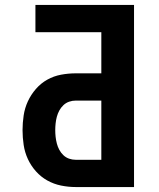

<svg xmlns="http://www.w3.org/2000/svg" viewBox="-20 -755 640 775"><path d="M286 0Q256 0 226.5 -6Q197 -12 171 -26.5Q145 -41 125 -63.5Q105 -86 92.5 -113Q80 -140 75.5 -170Q71 -200 71 -230Q71 -259 75.5 -289Q80 -319 92.5 -346Q105 -373 125 -396Q145 -419 171 -433.5Q197 -448 226.5 -453.5Q256 -459 286 -459H389V-625H123V-735H521V0ZM286 -110H389V-349H286Q272 -349 259 -344.5Q246 -340 236 -330.5Q226 -321 219.5 -309Q213 -297 209.5 -284Q206 -271 204.5 -257Q203 -243 203 -230Q203 -216 204.5 -202.5Q206 -189 209.5 -175.5Q213 -162 219.5 -150Q226 -138 236 -128.5Q246 -119 259 -114.5Q272 -110 286 -110Z"/></svg>

Font: Iosevka Aile Extrabold
Style: Regular
Weight: 800
Designer: Belleve Invis
Foundry: Belleve Invis
Version: Version 27.3.5; ttfautohint (v1.8.4)